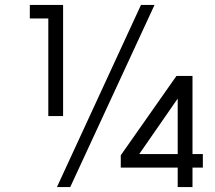

<svg xmlns="http://www.w3.org/2000/svg" viewBox="-20 -759 871 779"><path d="M176 -288H236V-739H101V-684H176ZM211 0H265L607 -739H552ZM470 -79H701V0H761V-79H803V-134H761V-451H696L470 -129ZM545 -134 701 -359V-134Z"/></svg>

Font: Involve
Style: Regular
Weight: 400
Designer: Stefan Peev
Foundry: Context Ltd.
Version: Version 1.001